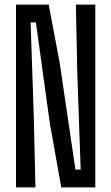

<svg xmlns="http://www.w3.org/2000/svg" viewBox="-20 -820 486 840"><path d="M50 0V-800H193L241 -546L310 -78H333L318 -504L312 -800H397V0H248L198 -281L137 -722H114L128 -303L135 0Z"/></svg>

Font: Big Shoulders Display SemiBold
Style: Regular
Weight: 600
Designer: Patric King
Foundry: XO Type Co
Version: Version 1.000; ttfautohint (v1.8.2)